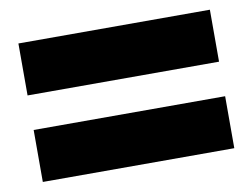

<svg xmlns="http://www.w3.org/2000/svg" viewBox="-54 -630 727 553"><g transform="rotate(-10 310.0 -353.5)"><path d="M590 -556.5V-404.5H30V-556.5ZM590 -303.5V-151.5H30V-303.5Z"/></g></svg>

Font: Unbounded Variable
Style: Regular
Weight: 400
Designer: Luke Prowse, Jean-Baptiste Morizot, Fátima Lázaro, Florian Runge
Foundry: NaN
Version: Version 1.600;FEAKit 1.0